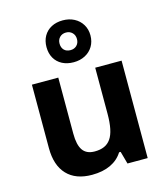

<svg xmlns="http://www.w3.org/2000/svg" viewBox="-123 -935 904 1040"><g transform="rotate(-15 328.5 -415.0)"><path d="M75.2 -190.4V-546.4H223.1V-231.9Q223.1 -168.9 244.1 -138.9Q265.1 -108.9 311 -108.9Q342.3 -108.9 364.5 -118.7Q386.7 -128.4 401.4 -149.4Q416 -170.4 423.1 -204.8Q430.2 -239.3 430.2 -289.1V-546.4H578.1V0H464.8L445.3 -70.3H436.5Q412.1 -31.2 368.4 -10.7Q324.7 9.8 264.6 9.8Q173.3 9.8 124.3 -42Q75.2 -93.8 75.2 -190.4ZM204.1 -722.2Q204.1 -757.3 219.2 -783.9Q234.4 -810.5 262 -825.2Q289.6 -839.8 326.2 -839.8Q361.8 -839.8 390.1 -825Q418.5 -810.1 434.6 -783.4Q450.7 -756.8 450.7 -723.1Q450.7 -688 434.8 -661.4Q418.9 -634.8 390.6 -619.9Q362.3 -605 326.2 -605Q289.6 -605 262 -619.4Q234.4 -633.8 219.2 -660.4Q204.1 -687 204.1 -722.2ZM375 -722.2Q375 -744.1 361.1 -757.8Q347.2 -771.5 326.2 -771.5Q304.7 -771.5 291 -757.8Q277.3 -744.1 277.3 -722.2Q277.3 -699.7 290.3 -686.3Q303.2 -672.9 326.2 -672.9Q347.7 -672.9 361.3 -686.5Q375 -700.2 375 -722.2Z"/></g></svg>

Font: Viking Open Sans
Style: Bold
Weight: 700
Foundry: Ascender Corporation
Version: Version 2.001